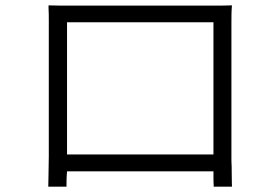

<svg xmlns="http://www.w3.org/2000/svg" viewBox="-20 -696 1040 716"><path d="M230 -57H776C776 -31 776 -8 777 0H845C845 -7 844 -33 844 -59V-71C843 -87 843 -102 843 -113V-612C843 -633 843 -654 845 -676C819 -675 793 -675 772 -675H233C214 -675 196 -675 161 -676V-666C162 -650 162 -635 162 -621V-113C162 -80 160 -15 160 0H228V-6C228 -17 228 -36 230 -57ZM230 -120V-613H776V-120H230Z"/></svg>

Font: Glow Sans SC Normal
Style: Regular
Weight: 400
Designer: Ryoko NISHIZUKA (kana, bopomofo & ideographs); Paul D. Hunt (Latin, Greek & Cyrillic); Sandoll Communications, Soo-young
Version: Version 0.93